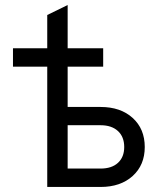

<svg xmlns="http://www.w3.org/2000/svg" viewBox="-20 -742 656 762"><path d="M167.5 0V-682.5L248.5 -722V-317.5H379Q458.5 -317.5 506.5 -274Q554.5 -230.5 554.5 -158.5Q554.5 -87 506.5 -43.5Q458.5 0 379 0ZM248.5 -73H379Q423.5 -73 448.2 -95.8Q473 -118.5 473 -158.5Q473 -199 448 -222Q423 -245 379 -245H248.5ZM31.5 -477.5V-550.5H389.5V-477.5Z"/></svg>

Font: Overpass Mono
Style: Regular
Weight: 400
Designer: Delve Withrington, Dave Bailey
Foundry: Delve Fonts LLC
Version: Version 4.000